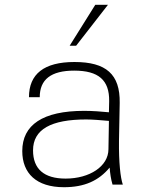

<svg xmlns="http://www.w3.org/2000/svg" viewBox="-20 -771 607 802"><path d="M433 -148C433 -76 354 -25 254 -25C164 -25 118 -65 118 -143C118 -231 194 -272 340 -272C367 -272 401 -269 435 -266ZM73 -140C73 -47 132 11 247 11C333 11 392 -16 438 -71C440 -46 443 -24 450 0H493C483 -29 476 -93 477 -182L480 -341C482 -461 423 -512 291 -512C164 -512 101 -462 101 -365H146C146 -439 193 -476 290 -476C392 -476 437 -436 436 -349L435 -302C407 -305 364 -308 332 -308C158 -308 73 -249 73 -140ZM378 -751 271 -580H298L431 -751Z"/></svg>

Font: Perun ExtraLight
Style: Regular
Weight: 200
Foundry: Copyright (c) Stefan Peev, Context Ltd, 2016
Version: Version 1.089